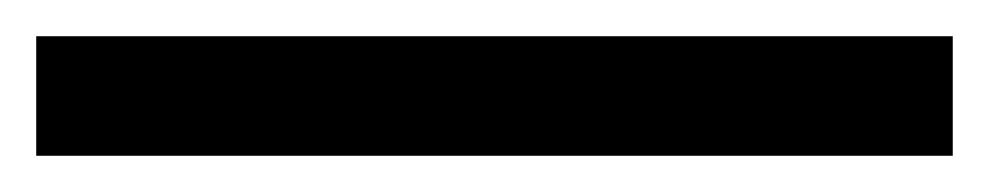

<svg xmlns="http://www.w3.org/2000/svg" viewBox="-23 -846 546 106"><path d="M503 -760V-826H-3V-760Z"/></svg>

Font: Noto Sans Gujarati UI
Style: Regular
Weight: 400
Designer: Jelle Bosma - Monotype Design Team, Universal Thirst
Foundry: Monotype Imaging Inc.
Version: Version 2.106